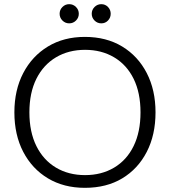

<svg xmlns="http://www.w3.org/2000/svg" viewBox="-20 -889 815 921"><path d="M387 12Q286 12 210 -33.5Q134 -79 91.5 -160.5Q49 -242 49 -350Q49 -457 91.5 -538.5Q134 -620 210 -666Q286 -712 387 -712Q490 -712 566 -666Q642 -620 684 -538.5Q726 -457 726 -350Q726 -242 684 -160.5Q642 -79 566.5 -33.5Q491 12 387 12ZM388 -49Q467 -49 527.5 -85Q588 -121 621 -188.5Q654 -256 654 -350Q654 -444 621 -511Q588 -578 527.5 -614Q467 -650 388 -650Q309 -650 248.5 -614Q188 -578 154.5 -511Q121 -444 121 -350Q121 -256 154.5 -188.5Q188 -121 248.5 -85Q309 -49 388 -49ZM312 -777Q293 -777 279.5 -790.5Q266 -804 266 -823Q266 -842 279.5 -855.5Q293 -869 312 -869Q331 -869 344.5 -855.5Q358 -842 358 -823Q358 -804 344.5 -790.5Q331 -777 312 -777ZM466 -777Q447 -777 433.5 -790.5Q420 -804 420 -823Q420 -842 433.5 -855.5Q447 -869 466 -869Q485 -869 498 -855.5Q511 -842 511 -823Q511 -804 498 -790.5Q485 -777 466 -777Z"/></svg>

Font: DM Sans 16pt Light
Style: Regular
Weight: 300
Version: Version 4.004;gftools[0.9.30]